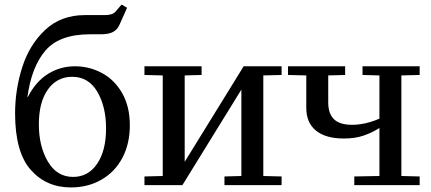

<svg xmlns="http://www.w3.org/2000/svg" viewBox="-20 -810 1884 840"><path d="M444 -248Q444 -344 405.5 -409Q367 -474 296 -474Q229 -474 189.5 -418.5Q150 -363 150 -266Q150 -170 189.5 -103Q229 -36 300 -36Q366 -36 405 -93.5Q444 -151 444 -248ZM352 -744H440Q473 -744 486 -760L512 -790L536 -776L502 -700Q493 -680 474 -670Q455 -660 422 -660H374Q240 -660 179 -589Q118 -518 100 -386H102Q137 -454 190.5 -487Q244 -520 308 -520Q371 -520 426 -490.5Q481 -461 514.5 -402.5Q548 -344 548 -262Q548 -181 515.5 -119.5Q483 -58 424 -24Q365 10 290 10Q182 10 114 -67.5Q46 -145 46 -314Q46 -418 77.5 -516.5Q109 -615 178 -679.5Q247 -744 352 -744Z M692 -40V-480L612 -482V-520H862V-482L788 -480V-102L1046 -520H1212V-482L1132 -480V-40L1212 -38V0H962V-38L1036 -40V-418L778 0H612V-38Z M1736 -480V-40L1816 -38V0H1530V-38L1640 -40V-250Q1607 -229 1570 -216.5Q1533 -204 1484 -204Q1405 -204 1362.5 -238.5Q1320 -273 1320 -338V-480L1240 -482V-520H1490V-482L1416 -480V-362Q1416 -313 1441 -288.5Q1466 -264 1520 -264Q1578 -264 1640 -291V-480L1566 -482V-520H1816V-482Z"/></svg>

Font: Minipax
Style: Regular
Weight: 400
Designer: Raphaël Ronot, Igor Stepanchenko (Cyrillic)
Foundry: steppetype
Version: Version 1.002